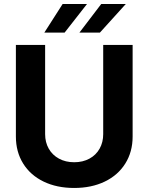

<svg xmlns="http://www.w3.org/2000/svg" viewBox="-20 -932 744 962"><path d="M644.5 -707V-248Q644.5 -171.4 607.9 -112.8Q571.3 -54.2 504.9 -22.2Q438.5 9.8 351.6 9.8Q264.6 9.8 198.5 -22.2Q132.3 -54.2 95.9 -112.8Q59.6 -171.4 59.6 -248V-707H206.1V-259.8Q206.1 -219.2 224.1 -187.3Q242.2 -155.3 275.4 -137.2Q308.6 -119.1 351.6 -119.1Q395 -119.1 428.2 -137.2Q461.4 -155.3 479.2 -187.3Q497.1 -219.2 497.1 -259.8V-707ZM487.3 -912.1H610.4L480.5 -768.6H377.9ZM293.9 -912.1H416L303.7 -768.6H202.1Z"/></svg>

Font: Pretendard JP
Style: Bold
Weight: 700
Designer: Base glyphs from Inter by Rasmus Andersson; Hangeul glyphs from Noto Sans CJK(Source Han Sans) by Jang Soo-young and Kan
Foundry: Kil Hyung-jin
Version: Version 1.309